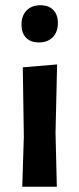

<svg xmlns="http://www.w3.org/2000/svg" viewBox="-20 -713 301 733"><path d="M134 -693Q166 -693 183.5 -675Q201 -657 201 -625Q201 -591 181.5 -571Q162 -551 129 -551Q97 -551 79.5 -569Q62 -587 62 -619Q62 -653 81.5 -673Q101 -693 134 -693ZM65 0 71 -192 67 -456 198 -467 192 -205 197 0Z"/></svg>

Font: Alegreya Sans
Style: Bold
Weight: 700
Designer: Juan Pablo del Peral
Foundry: Huerta Tipografica
Version: Version 2.007